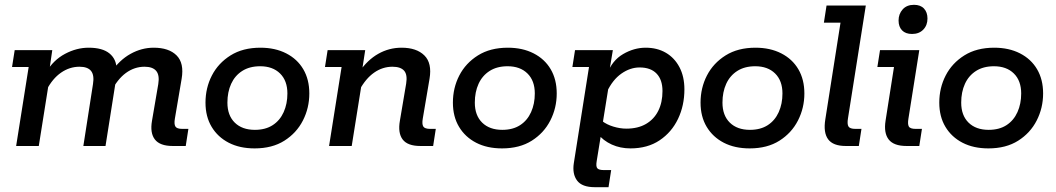

<svg xmlns="http://www.w3.org/2000/svg" viewBox="-20 -606 4385 797"><path d="M47 0 99 -328H30L41 -398H197L180 -281L172 -307Q202 -357 250 -382.5Q298 -408 348 -408Q405 -408 434 -384.5Q463 -361 464 -320L442 -307Q476 -357 522 -382.5Q568 -408 618 -408Q681 -408 713 -376Q745 -344 734 -279L706 -114Q702 -91 708 -81Q714 -71 737 -71H762L751 0H697Q644 0 623 -27Q602 -54 611 -105L637 -257Q643 -294 628.5 -311.5Q614 -329 580 -329Q538 -329 502.5 -303Q467 -277 441 -225L463 -285L418 0H326L366 -257Q372 -294 358 -311.5Q344 -329 310 -329Q269 -329 233.5 -304.5Q198 -280 173 -232L186 -283L141 0Z M1037 10Q975 10 929.5 -13.5Q884 -37 858.5 -79.5Q833 -122 833 -180Q833 -241 859.5 -292.5Q886 -344 937 -376Q988 -408 1061 -408Q1122 -408 1168 -384.5Q1214 -361 1239 -318.5Q1264 -276 1264 -218Q1264 -158 1237.5 -106Q1211 -54 1160.5 -22Q1110 10 1037 10ZM1038 -67Q1082 -67 1112 -86.5Q1142 -106 1157.5 -140.5Q1173 -175 1173 -218Q1173 -271 1142.5 -301Q1112 -331 1060 -331Q1016 -331 985.5 -311.5Q955 -292 939.5 -258Q924 -224 924 -180Q924 -127 954.5 -97Q985 -67 1038 -67Z M1346 0 1398 -328H1329L1340 -398H1496L1478 -281L1471 -307Q1505 -357 1550 -382.5Q1595 -408 1647 -408Q1709 -408 1741.5 -376Q1774 -344 1763 -279L1735 -114Q1731 -91 1737 -81Q1743 -71 1766 -71H1789L1778 0H1725Q1672 0 1651.5 -27Q1631 -54 1640 -105L1666 -259Q1672 -296 1657.5 -312.5Q1643 -329 1609 -329Q1568 -329 1533 -304.5Q1498 -280 1472 -232L1486 -288L1440 0Z M2064 10Q2002 10 1956.5 -13.5Q1911 -37 1885.5 -79.5Q1860 -122 1860 -180Q1860 -241 1886.5 -292.5Q1913 -344 1964 -376Q2015 -408 2088 -408Q2149 -408 2195 -384.5Q2241 -361 2266 -318.5Q2291 -276 2291 -218Q2291 -158 2264.5 -106Q2238 -54 2187.5 -22Q2137 10 2064 10ZM2065 -67Q2109 -67 2139 -86.5Q2169 -106 2184.5 -140.5Q2200 -175 2200 -218Q2200 -271 2169.5 -301Q2139 -331 2087 -331Q2043 -331 2012.5 -311.5Q1982 -292 1966.5 -258Q1951 -224 1951 -180Q1951 -127 1981.5 -97Q2012 -67 2065 -67Z M2449 171Q2396 171 2375.5 143.5Q2355 116 2362 71L2425 -328H2356L2367 -398H2524L2507 -296L2500 -299Q2521 -355 2566.5 -381.5Q2612 -408 2660 -408Q2708 -408 2744 -387Q2780 -366 2800.5 -327Q2821 -288 2821 -235Q2821 -168 2794.5 -112.5Q2768 -57 2718 -23.5Q2668 10 2597 10Q2555 10 2519.5 -6Q2484 -22 2460 -52L2477 -61L2457 62Q2453 85 2459.5 92.5Q2466 100 2487 100H2517L2506 171ZM2580 -72Q2628 -72 2661.5 -91.5Q2695 -111 2712.5 -146Q2730 -181 2730 -228Q2730 -275 2705.5 -300.5Q2681 -326 2635 -326Q2596 -326 2559.5 -300.5Q2523 -275 2499 -224L2508 -257L2480 -83L2479 -104Q2498 -89 2526 -80.5Q2554 -72 2580 -72Z M3092 10Q3030 10 2984.5 -13.5Q2939 -37 2913.5 -79.5Q2888 -122 2888 -180Q2888 -241 2914.5 -292.5Q2941 -344 2992 -376Q3043 -408 3116 -408Q3177 -408 3223 -384.5Q3269 -361 3294 -318.5Q3319 -276 3319 -218Q3319 -158 3292.5 -106Q3266 -54 3215.5 -22Q3165 10 3092 10ZM3093 -67Q3137 -67 3167 -86.5Q3197 -106 3212.5 -140.5Q3228 -175 3228 -218Q3228 -271 3197.5 -301Q3167 -331 3115 -331Q3071 -331 3040.5 -311.5Q3010 -292 2994.5 -258Q2979 -224 2979 -180Q2979 -127 3009.5 -97Q3040 -67 3093 -67Z M3491 0Q3438 0 3417.5 -28Q3397 -56 3406 -111L3469 -512H3400L3411 -583H3574L3500 -115Q3496 -91 3502 -81Q3508 -71 3531 -71H3556L3545 0Z M3743 0Q3690 0 3669 -27Q3648 -54 3656 -105L3691 -328H3622L3633 -398H3796L3751 -114Q3747 -91 3752.5 -81Q3758 -71 3781 -71H3807L3796 0ZM3766 -465Q3739 -465 3724.5 -480Q3710 -495 3710 -521Q3710 -548 3727 -567Q3744 -586 3774 -586Q3801 -586 3815.5 -570.5Q3830 -555 3830 -529Q3830 -501 3812.5 -483Q3795 -465 3766 -465Z M4083 10Q4021 10 3975.5 -13.5Q3930 -37 3904.5 -79.5Q3879 -122 3879 -180Q3879 -241 3905.5 -292.5Q3932 -344 3983 -376Q4034 -408 4107 -408Q4168 -408 4214 -384.5Q4260 -361 4285 -318.5Q4310 -276 4310 -218Q4310 -158 4283.5 -106Q4257 -54 4206.5 -22Q4156 10 4083 10ZM4084 -67Q4128 -67 4158 -86.5Q4188 -106 4203.5 -140.5Q4219 -175 4219 -218Q4219 -271 4188.5 -301Q4158 -331 4106 -331Q4062 -331 4031.5 -311.5Q4001 -292 3985.5 -258Q3970 -224 3970 -180Q3970 -127 4000.5 -97Q4031 -67 4084 -67Z"/></svg>

Font: Rokkitt Medium
Style: Italic
Weight: 500
Italic angle: -9°
Designer: Vernon Adams
Foundry: Vernon Adams
Version: Version 3.103